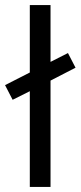

<svg xmlns="http://www.w3.org/2000/svg" viewBox="-28 -740 319 760"><path d="M90 -720H172V-495L241 -530L271 -472L172 -421V0H90V-379L22 -345L-8 -403L90 -453Z"/></svg>

Font: Strait
Style: Regular
Weight: 400
Width: 3
Designer: Eduardo Rodriguez Tunni
Foundry: Eduardo Rodriguez Tunni
Version: Version 1.001